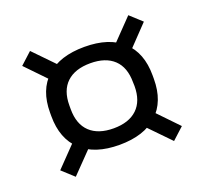

<svg xmlns="http://www.w3.org/2000/svg" viewBox="-94 -667 762 717"><g transform="rotate(-20 287.0 -308.0)"><path d="M287 -114.5Q189 -114.5 136.2 -163.5Q83.5 -212.5 83.5 -302.5V-316.5Q83.5 -406.5 136.5 -455Q189.5 -503.5 287.5 -503.5Q385.5 -503.5 438.2 -455Q491 -406.5 491 -316.5V-302.5Q491 -212.5 438 -163.5Q385 -114.5 287 -114.5ZM287.5 -180Q348 -180 381 -211.2Q414 -242.5 414 -302L413.5 -317Q413.5 -376.5 380.8 -407.5Q348 -438.5 287.5 -438.5Q226.5 -438.5 193.5 -407.5Q160.5 -376.5 160.5 -317V-302Q160.5 -242.5 193.5 -211.2Q226.5 -180 287.5 -180ZM429 -205 529 -101 482.5 -58.5 381 -163ZM192 -161.5 92 -58.5 45.5 -101 147.5 -206.5ZM141.5 -416.5 45.5 -516 92 -558.5 191 -456.5ZM382.5 -455 482.5 -558.5 529 -516 430 -412.5Z"/></g></svg>

Font: Anek Gujarati SemiExpanded
Style: Regular
Weight: 400
Width: 6
Designer: Mrunmayee Ghaisas (Gujarati), Yesha Goshar (Latin)
Foundry: Ek Type
Version: Version 1.003